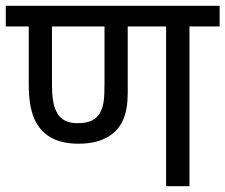

<svg xmlns="http://www.w3.org/2000/svg" viewBox="-20 -642 777 662"><path d="M737.3 -622.1H0V-550.8H79.1V-351.6C79.1 -301.3 85.4 -261.7 98.1 -232.9C123.5 -174.8 174.3 -146.5 251 -146.5C294.4 -146.5 329.6 -155.3 357.4 -173.3C399.9 -200.7 420.4 -246.6 420.4 -321.3V-550.8H552.7V0H633.3V-550.8H737.3ZM340.3 -352.5C340.3 -302.2 337.9 -276.9 325.2 -253.9C312.5 -230.5 290 -217.3 248.5 -217.3C223.6 -217.3 205.1 -222.7 191.4 -234.9C184.1 -240.7 178.2 -248.5 173.8 -258.8C164.1 -278.3 159.2 -305.2 159.2 -352.5V-550.8H340.3Z"/></svg>

Font: Noto Reveo Sans
Style: Regular
Weight: 400
Designer: Monotype Design team
Foundry: Monotype Imaging Inc.
Version: Version 1.04